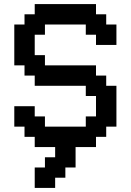

<svg xmlns="http://www.w3.org/2000/svg" viewBox="-20 -720 640 940"><path d="M150 200H250V150H300V100H350V0H450V-50H500V-100H550V-300H500V-350H450V-400H200V-450H150V-550H200V-600H400V-550H450V-500H550V-600H500V-650H450V-700H150V-650H100V-600H50V-400H100V-350H150V-300H400V-250H450V-150H400V-100H200V-150H150V-200H50V-100H100V-50H150V0H250V50H200V100H150Z"/></svg>

Font: Matrix Sans Video
Style: Regular
Weight: 400
Designer: Brad Neil
Version: Version 1.100